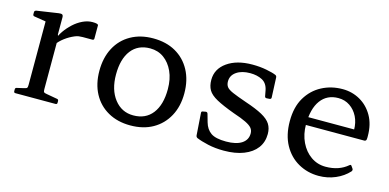

<svg xmlns="http://www.w3.org/2000/svg" viewBox="-55 -788 2197 1083"><g transform="rotate(15 1043.5 -246.5)"><path d="M122 0V-316H214V0ZM413 -413Q413 -404 403 -404H347Q335 -404 324.5 -402.5Q314 -401 302 -396Q273 -384 247 -364.5Q221 -345 204 -321L201 -350Q209 -376 227 -402Q245 -428 269.5 -450.5Q294 -473 322.5 -486.5Q351 -500 379 -500Q413 -500 413 -490ZM62 0Q53 0 53 -10V-20Q53 -30 63 -31L102 -40Q116 -43 119 -47Q122 -51 122 -65V-180H214V-64Q214 -51 217.5 -47Q221 -43 235 -41L297 -30Q306 -29 306 -19V-9Q306 0 296 0ZM122 -316V-462L140 -432L54 -446Q45 -447 45 -457V-469Q45 -477 55 -480L182 -499Q196 -501 202 -497.5Q208 -494 208 -481V-382L214 -365V-316Z M734 8Q660 8 604 -23.5Q548 -55 517.5 -112Q487 -169 487 -245Q487 -322 517.5 -379.5Q548 -437 604 -468.5Q660 -500 734 -500Q810 -500 865.5 -468.5Q921 -437 952 -379.5Q983 -322 983 -245Q983 -169 952 -112Q921 -55 865.5 -23.5Q810 8 734 8ZM736 -51Q808 -51 847.5 -102Q887 -153 887 -244Q887 -303 867 -347Q847 -391 812.5 -416Q778 -441 732 -441Q661 -441 622 -390.5Q583 -340 583 -249Q583 -160 625.5 -105.5Q668 -51 736 -51Z M1331 -288Q1394 -267 1430.5 -247Q1467 -227 1482 -203Q1497 -179 1497 -146Q1497 -98 1471 -63.5Q1445 -29 1396.5 -10Q1348 9 1281 9Q1230 9 1188 -0.5Q1146 -10 1120 -21Q1112 -25 1111 -35L1102 -164Q1101 -173 1111 -174L1127 -177Q1136 -178 1139 -168L1152 -122Q1163 -83 1191 -63.5Q1219 -44 1280 -44Q1339 -44 1371 -65Q1403 -86 1403 -124Q1403 -142 1392.5 -155Q1382 -168 1355.5 -181Q1329 -194 1281 -210Q1213 -235 1175.5 -255.5Q1138 -276 1124 -300Q1110 -324 1110 -359Q1110 -423 1166 -462.5Q1222 -502 1313 -502Q1357 -502 1395.5 -494.5Q1434 -487 1452 -479Q1460 -475 1460 -465L1465 -350Q1465 -341 1455 -340L1438 -339Q1428 -339 1427 -349L1421 -381Q1413 -421 1383.5 -436.5Q1354 -452 1313 -452Q1264 -452 1233.5 -431Q1203 -410 1203 -375Q1203 -356 1212 -343.5Q1221 -331 1248.5 -319Q1276 -307 1331 -288Z M1834 8Q1769 8 1715 -22.5Q1661 -53 1629.5 -110.5Q1598 -168 1598 -249Q1598 -331 1631 -386.5Q1664 -442 1719 -471Q1774 -500 1840 -500Q1896 -500 1942.5 -473.5Q1989 -447 2017 -398Q2045 -349 2045 -281Q2045 -277 2045 -271Q2045 -265 2044 -260Q2041 -251 2032 -251H1677V-297H1984L1961 -275Q1961 -280 1961 -284.5Q1961 -289 1961 -293Q1961 -337 1944 -371Q1927 -405 1897.5 -425Q1868 -445 1830 -445Q1764 -445 1727.5 -395.5Q1691 -346 1691 -254Q1691 -197 1713 -151Q1735 -105 1773 -78.5Q1811 -52 1859 -52Q1937 -52 1988 -96Q1995 -102 2000 -94L2009 -81Q2014 -74 2008 -65Q1977 -31 1931.5 -11.5Q1886 8 1834 8Z"/></g></svg>

Font: Hahmlet
Style: Regular
Weight: 400
Designer: Minjoo Ham & Mark Frömberg
Foundry: hypertype
Version: Version 1.002